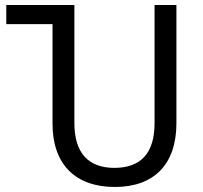

<svg xmlns="http://www.w3.org/2000/svg" viewBox="-20 -734 806 764"><path d="M437 10C591 10 682 -78 682 -244V-714H595V-244C595 -123 539 -66 435 -66C332 -66 276 -125 276 -244V-714H5V-638H189V-242C189 -79 281 10 437 10Z"/></svg>

Font: Noto Sans Georgian SemiCondensed
Style: Regular
Weight: 400
Width: 4
Designer: Monotype Design Team, Akaki Razmadze
Foundry: Google LLC
Version: Version 2.005